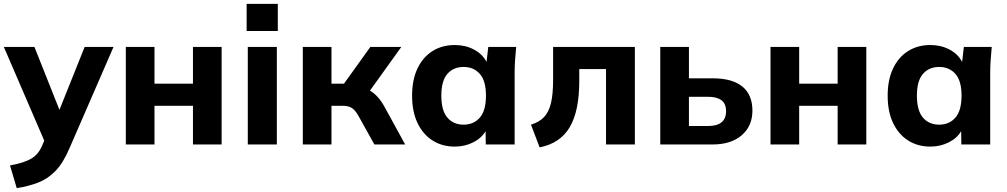

<svg xmlns="http://www.w3.org/2000/svg" viewBox="-22 -751 5236 998"><path d="M65 227 30 109Q101 96 139 74.5Q177 53 197 6L208 -20L-2 -507H157L287 -180L418 -507H568L339 20Q306 97 266 138Q226 179 176.5 198Q127 217 65 227Z M632 0V-507H781V-316H981V-507H1130V0H981V-201H781V0Z M1260 -590V-731H1422V-590ZM1266 0V-507H1417V0Z M1552 0V-507H1701V-316H1766L1903 -507H2064L1901 -280Q1923 -267 1941.5 -246.5Q1960 -226 1976 -197L2084 0H1924L1841 -149Q1824 -179 1806.5 -190Q1789 -201 1760 -201H1701V0Z M2342 11Q2276 11 2226 -21Q2176 -53 2148 -112Q2120 -171 2120 -254Q2120 -336 2148 -395Q2176 -454 2226 -485.5Q2276 -517 2342 -517Q2397 -517 2441.5 -493.5Q2486 -470 2507 -429L2516 -507H2661Q2658 -474 2655.5 -440.5Q2653 -407 2653 -375V0H2503L2502 -69Q2480 -32 2436.5 -10.5Q2393 11 2342 11ZM2388 -103Q2440 -103 2472 -139.5Q2504 -176 2504 -254Q2504 -331 2472 -367Q2440 -403 2388 -403Q2335 -403 2303.5 -367Q2272 -331 2272 -254Q2272 -176 2303.5 -139.5Q2335 -103 2388 -103Z M2783 15 2738 -103Q2781 -116 2806 -142.5Q2831 -169 2842 -215.5Q2853 -262 2853 -336V-507H3278V0H3128V-392H2989V-331Q2989 -174 2939.5 -90Q2890 -6 2783 15Z M3410 0V-507H3559V-344H3681Q3785 -344 3837 -301Q3889 -258 3889 -176Q3889 -96 3833.5 -48Q3778 0 3681 0ZM3559 -96H3658Q3752 -96 3752 -173Q3752 -212 3728 -230Q3704 -248 3658 -248H3559Z M3983 0V-507H4132V-316H4332V-507H4481V0H4332V-201H4132V0Z M4814 11Q4748 11 4698 -21Q4648 -53 4620 -112Q4592 -171 4592 -254Q4592 -336 4620 -395Q4648 -454 4698 -485.5Q4748 -517 4814 -517Q4869 -517 4913.5 -493.5Q4958 -470 4979 -429L4988 -507H5133Q5130 -474 5127.5 -440.5Q5125 -407 5125 -375V0H4975L4974 -69Q4952 -32 4908.5 -10.5Q4865 11 4814 11ZM4860 -103Q4912 -103 4944 -139.5Q4976 -176 4976 -254Q4976 -331 4944 -367Q4912 -403 4860 -403Q4807 -403 4775.5 -367Q4744 -331 4744 -254Q4744 -176 4775.5 -139.5Q4807 -103 4860 -103Z"/></svg>

Font: Mulish ExtraBold
Style: Regular
Weight: 800
Designer: Vernon Adams
Foundry: Vernon Adams
Version: Version 3.603; ttfautohint (v1.8.3)